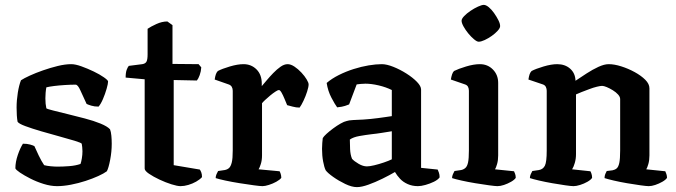

<svg xmlns="http://www.w3.org/2000/svg" viewBox="-20 -763 2771 787"><path d="M214 0Q188 0 159 -9Q130 -18 104.5 -31Q79 -44 62 -55.5Q45 -67 43 -73Q43 -99 53 -128Q63 -157 74 -174Q91 -174 103.5 -170.5Q116 -167 121 -164Q127 -150 138.5 -126Q150 -102 161 -86Q172 -83 188 -81.5Q204 -80 216 -80Q238 -80 264 -82Q290 -84 310 -91Q313 -99 315.5 -114Q318 -129 318 -143Q318 -151 317 -160Q316 -169 315 -174Q312 -178 286 -186Q260 -194 223 -204Q186 -214 148.5 -225Q111 -236 84 -246Q57 -256 52 -264Q50 -275 49 -290Q48 -305 48 -322Q48 -352 53 -383Q58 -414 66 -434Q78 -442 102 -453Q126 -464 156 -474.5Q186 -485 216.5 -492.5Q247 -500 272 -500Q289 -500 314 -491Q339 -482 364 -470Q389 -458 406 -446Q423 -434 423 -429Q423 -420 417 -399Q411 -378 402 -357Q393 -336 384 -326Q367 -326 354 -330Q341 -334 335 -337Q320 -369 309.5 -392.5Q299 -416 290 -416Q270 -416 246 -414.5Q222 -413 202 -410.5Q182 -408 170 -405Q168 -395 167 -382.5Q166 -370 166 -360Q166 -348 167 -338Q168 -328 170 -319Q174 -316 198 -310Q222 -304 256.5 -295.5Q291 -287 327.5 -277.5Q364 -268 392 -256.5Q420 -245 431 -233Q435 -223 436.5 -206.5Q438 -190 438 -174Q438 -141 431.5 -107.5Q425 -74 418 -61Q406 -52 383 -41.5Q360 -31 331 -21.5Q302 -12 271 -6Q240 0 214 0Z M720 0Q707 0 683 -7.5Q659 -15 633.5 -27Q608 -39 590.5 -51Q573 -63 573 -72V-438L495 -445Q495 -466 499.5 -477.5Q504 -489 508 -493L563 -500Q576 -502 580.5 -510.5Q585 -519 585 -540V-645Q598 -654 621 -664.5Q644 -675 666 -675L687 -660V-501L794 -500L805 -487Q804 -470 798.5 -455Q793 -440 787 -433L692 -435V-86L799 -68Q802 -64 805 -56.5Q808 -49 808 -37Q799 -27 784 -18.5Q769 -10 752 -5Q735 0 720 0Z M1056 0Q1046 0 1020.5 -3.5Q995 -7 963 -12Q931 -17 903.5 -23Q876 -29 864 -33Q864 -41 867.5 -49Q871 -57 874 -62L901 -66Q912 -68 919 -74.5Q926 -81 930 -97Q934 -113 934 -146V-391Q934 -400 930 -407Q926 -414 917 -417L860 -437Q862 -451 865 -459Q868 -467 873 -472Q890 -481 922 -490.5Q954 -500 978 -500Q1010 -500 1031.5 -478.5Q1053 -457 1053 -420V-410Q1060 -418 1072.5 -433Q1085 -448 1100 -463.5Q1115 -479 1130 -489.5Q1145 -500 1159 -500Q1172 -500 1187 -490Q1202 -480 1215.5 -465.5Q1229 -451 1237 -437.5Q1245 -424 1245 -417Q1245 -407 1239 -388Q1233 -369 1224 -350Q1215 -331 1208 -322Q1194 -322 1179.5 -326Q1165 -330 1157 -332Q1152 -344 1146 -358.5Q1140 -373 1134 -383.5Q1128 -394 1123 -394Q1119 -394 1109 -387.5Q1099 -381 1087.5 -371.5Q1076 -362 1066.5 -353Q1057 -344 1054 -340V-126Q1054 -106 1049 -90.5Q1044 -75 1040 -69L1126 -61Q1128 -58 1130.5 -50.5Q1133 -43 1133 -34Q1127 -26 1112.5 -18Q1098 -10 1082 -5Q1066 0 1056 0Z M1443 4Q1422 4 1395 -9Q1368 -22 1345.5 -38Q1323 -54 1315 -65Q1309 -77 1304.5 -101Q1300 -125 1300 -153Q1300 -166 1301 -177Q1302 -188 1303 -197Q1307 -204 1318.5 -214.5Q1330 -225 1345.5 -236.5Q1361 -248 1376 -256.5Q1391 -265 1401 -267Q1409 -270 1428 -271Q1447 -272 1470 -273Q1485 -274 1500 -275.5Q1515 -277 1530 -279Q1545 -281 1559 -283Q1573 -285 1586 -287V-394Q1562 -406 1532 -413Q1502 -420 1478 -420Q1469 -420 1458.5 -419Q1448 -418 1442 -417L1411 -335Q1406 -333 1394.5 -329Q1383 -325 1362 -323Q1353 -335 1338.5 -362.5Q1324 -390 1319 -423Q1340 -441 1369 -455.5Q1398 -470 1429.5 -480Q1461 -490 1491 -495Q1521 -500 1545 -500Q1565 -500 1592.5 -489Q1620 -478 1646 -461.5Q1672 -445 1689 -427.5Q1706 -410 1706 -396V-75L1774 -68Q1776 -64 1779 -55.5Q1782 -47 1782 -36Q1775 -26 1758.5 -18Q1742 -10 1724 -5Q1706 0 1693 0Q1670 0 1651 -8.5Q1632 -17 1619.5 -30.5Q1607 -44 1599 -58Q1577 -45 1547.5 -30.5Q1518 -16 1490 -6Q1462 4 1443 4ZM1484 -81Q1495 -81 1514 -85.5Q1533 -90 1553.5 -97Q1574 -104 1586 -110V-225Q1567 -222 1545.5 -218.5Q1524 -215 1504 -213Q1479 -210 1453.5 -205.5Q1428 -201 1414 -191Q1414 -175 1415 -152Q1416 -129 1423 -112Q1432 -102 1450 -91.5Q1468 -81 1484 -81Z M2019 0Q2010 0 1984.5 -3.5Q1959 -7 1928.5 -12Q1898 -17 1871.5 -23Q1845 -29 1833 -33Q1833 -41 1836.5 -49Q1840 -57 1843 -62L1870 -66Q1880 -68 1887.5 -74.5Q1895 -81 1898.5 -97Q1902 -113 1902 -146V-391Q1902 -400 1898.5 -407Q1895 -414 1886 -417L1828 -437Q1830 -449 1833 -458Q1836 -467 1841 -472Q1859 -481 1890.5 -490.5Q1922 -500 1947 -500Q1979 -500 2000.5 -478Q2022 -456 2022 -423V-126Q2022 -106 2017.5 -90.5Q2013 -75 2009 -69L2087 -61Q2089 -57 2091.5 -50Q2094 -43 2094 -34Q2089 -26 2075 -18Q2061 -10 2046 -5Q2031 0 2019 0ZM1942 -592Q1935 -592 1923 -602Q1911 -612 1899.5 -626Q1888 -640 1880 -654.5Q1872 -669 1872 -678Q1872 -686 1882.5 -697Q1893 -708 1908.5 -718.5Q1924 -729 1939.5 -736Q1955 -743 1963 -743Q1972 -743 1983.5 -733.5Q1995 -724 2005.5 -709Q2016 -694 2023 -680Q2030 -666 2030 -656Q2030 -648 2020 -637Q2010 -626 1996 -616Q1982 -606 1967 -599Q1952 -592 1942 -592Z M2331 0Q2321 0 2297 -3.5Q2273 -7 2244 -12Q2215 -17 2189.5 -23Q2164 -29 2152 -33Q2152 -41 2155.5 -49Q2159 -57 2162 -62L2189 -66Q2206 -69 2213.5 -84Q2221 -99 2221 -146V-391Q2221 -399 2217.5 -406.5Q2214 -414 2205 -417L2146 -437Q2148 -451 2151 -459Q2154 -467 2159 -472Q2176 -481 2208 -490.5Q2240 -500 2264 -500Q2296 -500 2317 -481.5Q2338 -463 2339 -432Q2360 -446 2384.5 -462Q2409 -478 2433 -489Q2457 -500 2475 -500Q2498 -500 2526.5 -491Q2555 -482 2581.5 -467.5Q2608 -453 2625 -436Q2642 -419 2642 -401V-126Q2642 -106 2637.5 -90.5Q2633 -75 2629 -69L2707 -61Q2709 -57 2711.5 -49.5Q2714 -42 2714 -34Q2709 -26 2695 -18Q2681 -10 2666 -5Q2651 0 2639 0Q2630 0 2605 -3.5Q2580 -7 2550.5 -12Q2521 -17 2495.5 -23Q2470 -29 2458 -33Q2458 -42 2461 -49.5Q2464 -57 2467 -62L2491 -65Q2501 -67 2508 -73Q2515 -79 2518.5 -95.5Q2522 -112 2522 -146V-357Q2522 -366 2513.5 -375.5Q2505 -385 2492 -393Q2479 -401 2467 -406Q2455 -411 2448 -411Q2441 -411 2426.5 -407.5Q2412 -404 2395 -397.5Q2378 -391 2363.5 -385.5Q2349 -380 2341 -376V-131Q2341 -112 2336 -95Q2331 -78 2325 -69L2400 -61Q2402 -58 2404.5 -50.5Q2407 -43 2407 -34Q2402 -26 2388 -18Q2374 -10 2358 -5Q2342 0 2331 0Z"/></svg>

Font: Texturina 12pt SemiBold
Style: Regular
Weight: 600
Designer: Guillermo Torres Carreño
Foundry: Omnibus-Type
Version: Version 1.002